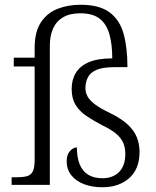

<svg xmlns="http://www.w3.org/2000/svg" viewBox="-20 -779 656 809"><path d="M411 10Q368 10 334 -3Q300 -16 280.5 -40.5Q261 -65 261 -99Q261 -120 268 -132.5Q275 -145 285 -151.5Q295 -158 304 -158Q304 -115 316 -86Q328 -57 352 -42.5Q376 -28 411 -28Q456 -28 482 -54.5Q508 -81 508 -130Q508 -156 499.5 -176.5Q491 -197 470 -215Q449 -233 411 -251Q373 -271 344 -290.5Q315 -310 298.5 -337Q282 -364 282 -404Q282 -443 299.5 -472Q317 -501 354.5 -517Q392 -533 453 -533Q453 -594 440.5 -636.5Q428 -679 399 -701Q370 -723 318 -723Q274 -723 245.5 -706Q217 -689 203.5 -658.5Q190 -628 190 -587V0H29V-32H49Q76 -32 93 -36.5Q110 -41 118 -56.5Q126 -72 126 -105V-499H38V-536H126V-578Q126 -645 152.5 -685Q179 -725 223 -742Q267 -759 319 -759Q398 -759 441 -727.5Q484 -696 500.5 -637.5Q517 -579 517 -496H462Q413 -496 386.5 -484.5Q360 -473 350 -452.5Q340 -432 340 -408Q340 -389 349 -372.5Q358 -356 380.5 -339Q403 -322 445 -302Q492 -279 519 -253.5Q546 -228 557 -199.5Q568 -171 568 -139Q568 -67 524.5 -28.5Q481 10 411 10Z"/></svg>

Font: Noto Serif Armenian Light
Style: Regular
Weight: 300
Version: Version 2.007